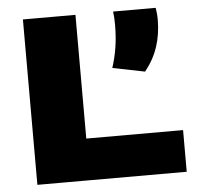

<svg xmlns="http://www.w3.org/2000/svg" viewBox="-48 -689 772 739"><g transform="rotate(-5 338.0 -319.5)"><path d="M270 0H67V-639H270ZM170 -161H644V0H170ZM580 -639Q581.5 -630 582.8 -617.8Q584 -605.5 584 -594Q584 -537.5 568.2 -489.2Q552.5 -441 518 -398L393.5 -423Q405.5 -459.5 412 -499.8Q418.5 -540 418.5 -588.5Q418.5 -601.5 417.8 -613.5Q417 -625.5 415.5 -639Z"/></g></svg>

Font: Anek Latin Expanded ExtraBold
Style: Regular
Weight: 800
Width: 7
Designer: Yesha Goshar
Foundry: Ek Type
Version: Version 1.003